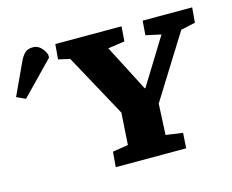

<svg xmlns="http://www.w3.org/2000/svg" viewBox="-347 -858 1207 1000"><g transform="rotate(-15 256.5 -357.5)"><path d="M412 -358H416L569 -606L487 -624L493 -701H760L753 -620L675 -603L462 -262L454 -95L545 -82L540 0H160L167 -82L251 -95L262 -267L77 -606L15 -620L22 -701H379L373 -621L283 -608ZM-199 -465 -247 -487 -168 -657Q-154 -687 -138.5 -701Q-123 -715 -97 -715Q-72 -715 -55 -699Q-38 -683 -28 -658V-641Z"/></g></svg>

Font: Literata ExtraBold
Style: Italic
Weight: 800
Italic angle: -2°
Designer: Latin by Veronika Burian and Jose Scaglione. Greek by Irene Vlachou. Cyrillic by Vera Evstafieva
Foundry: TypeTogether
Version: Version 3.002